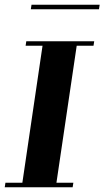

<svg xmlns="http://www.w3.org/2000/svg" viewBox="-20 -789 440 809"><path d="M0 0 2.9 -19H74.2L159.2 -596.2H87.9L90.8 -615.2H377L374 -596.2H303.2L217.8 -19H289.1L286.1 0ZM109.9 -750 112.8 -769H399.9L397 -750Z"/></svg>

Font: Hjet
Style: Italic
Weight: 400
Designer: T. Christopher White
Version: Version 1.2